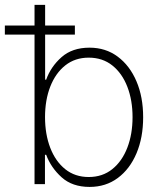

<svg xmlns="http://www.w3.org/2000/svg" viewBox="-35 -747 661 779"><path d="M105.1 0V-727.3H148.1V-423.7H152.3Q171.2 -476.6 214.7 -515.1Q258.2 -553.6 328.1 -553.6Q393.8 -553.6 442.6 -517.2Q491.5 -480.8 518.6 -417.3Q545.8 -353.7 545.8 -271.3Q545.8 -188.9 518.8 -125Q491.8 -61.1 443 -24.9Q394.2 11.4 328.5 11.4Q258.5 11.4 215.2 -27.5Q171.9 -66.4 152.3 -119H147.4V0ZM147.7 -271.7Q147.7 -202.1 169 -147Q190.3 -92 229.9 -60.4Q269.5 -28.8 324.9 -28.8Q381 -28.8 420.8 -60.9Q460.6 -93 481.7 -148.1Q502.8 -203.1 502.8 -271.7Q502.8 -340.2 481.7 -394.9Q460.6 -449.6 420.8 -481.4Q381 -513.1 324.9 -513.1Q269.5 -513.1 229.9 -481.7Q190.3 -450.3 169 -395.8Q147.7 -341.3 147.7 -271.7ZM-15.3 -606.5V-643.5H268.8V-606.5Z"/></svg>

Font: Inter UI Extra Light
Style: Regular
Weight: 200
Designer: Rasmus Andersson
Foundry: rsms
Version: 3.2;8d6f07862